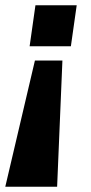

<svg xmlns="http://www.w3.org/2000/svg" viewBox="-36 -530 343 726"><path d="M200 -301 180 176H-16L96 -301ZM254 -510 232 -355H76L98 -510Z"/></svg>

Font: Chivo Medium
Style: Bold Italic
Weight: 700
Italic angle: -8.05°
Version: Version 2.002